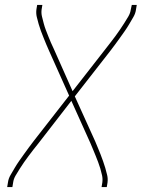

<svg xmlns="http://www.w3.org/2000/svg" viewBox="-20 -550 640 775"><path d="M9 205 12 187Q14 171 22.5 156.5Q31 142 39.5 127.5Q48 113 57.5 99.5Q67 86 77 72Q87 58 97 44.5Q107 31 117 18L259 -164L178 -345Q172 -358 166.5 -371.5Q161 -385 155.5 -398.5Q150 -412 145 -425.5Q140 -439 136 -453Q132 -467 128.5 -481.5Q125 -496 127 -512L130 -530H151L148 -512Q146 -497 149.5 -483Q153 -469 156.5 -455.5Q160 -442 165 -429Q170 -416 175 -403.5Q180 -391 185.5 -378Q191 -365 197 -353L273 -182L408 -355Q417 -367 427 -379.5Q437 -392 446 -404.5Q455 -417 464 -430Q473 -443 481.5 -456.5Q490 -470 498 -483.5Q506 -497 508 -512L512 -530H532L529 -512Q527 -496 518.5 -481.5Q510 -467 501.5 -452.5Q493 -438 483.5 -424.5Q474 -411 464 -397Q454 -383 444 -369.5Q434 -356 424 -343L282 -161L364 20Q369 33 375 46.5Q381 60 386 73.5Q391 87 396 100.5Q401 114 405 128Q409 142 412.5 156.5Q416 171 414 187L411 205H390L393 187Q395 172 392 158Q389 144 385 130.5Q381 117 376 104Q371 91 366 78.5Q361 66 355.5 53Q350 40 345 28L268 -143L134 30Q124 42 114.5 54.5Q105 67 95.5 79.5Q86 92 77 105Q68 118 59.5 131.5Q51 145 43 158.5Q35 172 33 187L30 205Z"/></svg>

Font: Iosevka Curly ThExObl
Style: Regular
Weight: 100
Width: 7
Italic angle: -9°
Monospace: yes
Designer: Belleve Invis
Foundry: Belleve Invis
Version: Version 11.1.0; ttfautohint (v1.8.3)